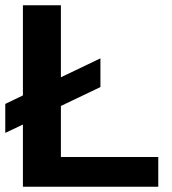

<svg xmlns="http://www.w3.org/2000/svg" viewBox="-20 -708 651 728"><path d="M66.9 0V-235.8L0 -204.1V-314L66.9 -346.2V-688H210.9V-415L360.8 -486.8V-377.9L210.9 -306.2V-112.8H580.1V0Z"/></svg>

Font: Liberation Sans
Style: Bold
Weight: 700
Designer: Steve Matteson
Foundry: Ascender Corporation
Version: Version 2.1.5